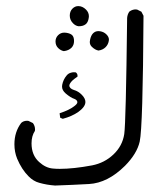

<svg xmlns="http://www.w3.org/2000/svg" viewBox="-20 -419 540 618"><path d="M26.4 45.4Q26.4 70.3 35.2 91.8Q49.8 126.5 72.3 148.9Q87.9 164.6 106.4 169.4Q130.4 176.3 157.2 178.2Q212.9 176.3 266.6 173.3Q326.7 169.9 382.3 114.7Q420.9 75.7 429.7 36.6Q439.9 -9.3 441.9 -368.2L435.1 -381.3L421.4 -388.2Q419.4 -388.7 415.8 -388.7Q412.1 -388.7 407 -387.2Q401.9 -385.7 396.5 -381.8Q390.1 -373 389.2 -361.3Q385.3 -23.9 379.9 12.7Q374 50.8 345.2 78.1Q316.4 105.5 276.4 113.3Q216.3 124.5 172.4 124.5Q160.6 124.5 150.4 123.5Q127 121.6 106 102.5Q81.5 80.6 81.5 42.5Q81.5 18.6 92.3 2.4Q92.8 0 92.8 -2Q92.8 -13.7 85.9 -22.9L71.8 -29.8Q69.8 -30.3 67.4 -30.3Q55.7 -30.3 48.3 -23.4Q26.4 5.4 26.4 45.4ZM254.9 -90.8Q254.9 -102.1 243.4 -113.8Q231.9 -125.5 217.8 -129.4Q210.4 -131.8 206.8 -135.5Q203.1 -139.2 203.1 -143.1Q203.1 -149.4 212.4 -159.2Q219.2 -165.5 229.5 -172.4Q229.5 -173.8 229.5 -175.8Q229.5 -181.6 224.1 -186Q221.7 -186.5 217.3 -186.5Q212.9 -186.5 207 -184.6Q199.2 -182.1 194.3 -175.8Q183.6 -163.1 180.2 -146Q179.7 -143.1 179.7 -140.1Q179.7 -128.4 191.4 -118.2Q207.5 -104.5 219.7 -100.6Q223.6 -99.1 226.3 -96.4Q229 -93.8 229 -89.8Q229 -84.5 218.3 -76.7Q202.6 -64.5 172.4 -54.7L171.9 -53.7L173.8 -40L182.1 -36.6Q211.4 -44.4 231.9 -58.6Q254.9 -75.2 254.9 -90.8ZM193.4 -313.5Q189.9 -314 187 -314Q175.3 -314 167 -305.7Q158.7 -297.4 158.7 -285.6Q158.7 -272.9 167 -264.6Q175.3 -256.3 185.5 -254.4Q201.2 -256.3 210.4 -265.6Q218.3 -273.9 218.3 -286.9Q218.3 -299.8 212.4 -305.7Q206.5 -311.5 193.4 -313.5ZM330.6 -291.5Q330.6 -300.3 322.5 -308.3Q314.5 -316.4 302.2 -318.4Q299.3 -318.8 296.9 -318.8Q288.1 -318.8 282.2 -314L279.8 -312Q272.9 -305.2 270 -291.5Q269 -287.6 269 -284.2Q269 -274.4 275.9 -268.1Q286.1 -258.3 296.9 -256.3Q311 -258.3 319.8 -267.1Q328.1 -275.4 330.1 -287.1Q330.6 -289.1 330.6 -291.5ZM266.1 -366.7Q266.1 -378.9 256.8 -388.2Q245.6 -399.4 231.9 -399.4Q221.2 -399.4 212.9 -390.9Q204.6 -382.3 204.6 -368.7Q204.6 -354.5 215.3 -343.8Q223.6 -335.4 233.4 -334.5Q247.6 -334.5 255.4 -340.8L257.3 -342.3Q263.7 -348.6 265.6 -361.3Q266.1 -364.3 266.1 -366.7Z"/></svg>

Font: Bakudai
Style: Light
Weight: 300
Version: Version 1.48